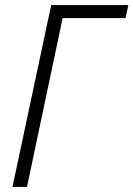

<svg xmlns="http://www.w3.org/2000/svg" viewBox="-20 -734 524 754"><path d="M29 0 181 -714H484L473 -663H226L86 0Z"/></svg>

Font: Noto Sans SemiCondensed Light
Style: Italic
Weight: 300
Width: 4
Italic angle: -12°
Designer: Monotype Design Team
Foundry: Monotype Imaging Inc.
Version: Version 2.013; ttfautohint (v1.8.4.7-5d5b)